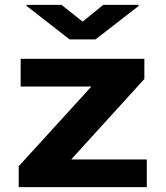

<svg xmlns="http://www.w3.org/2000/svg" viewBox="-20 -770 681 790"><path d="M273 -114 574 -445V-528H65V-414H356L57 -86V0H584V-114ZM320 -681 233 -750H89V-746L266 -608H373L550 -745V-750H405Z"/></svg>

Font: Asimov
Style: XWid
Weight: 500
Designer: Google
Version: Version 2.000980; 2014